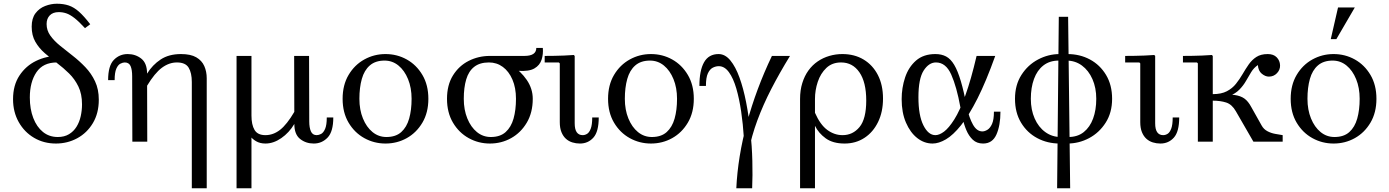

<svg xmlns="http://www.w3.org/2000/svg" viewBox="-20 -760 7454 1030"><path d="M230 -631Q230 -597 250 -569Q270 -541 302 -515Q334 -489 370 -461Q406 -433 438 -399.5Q470 -366 490 -323.5Q510 -281 510 -225Q510 -153 478.5 -100Q447 -47 394.5 -18.5Q342 10 280 10Q215 10 163 -20.5Q111 -51 80.5 -105Q50 -159 50 -228Q50 -303 84.5 -355Q119 -407 174 -433.5Q229 -460 290 -460L285 -425Q211 -425 175.5 -372.5Q140 -320 140 -237Q140 -175 158.5 -127Q177 -79 210.5 -52Q244 -25 290 -25Q325 -25 350 -40Q375 -55 390.5 -80Q406 -105 413 -136.5Q420 -168 420 -200Q420 -256 400.5 -296Q381 -336 350.5 -366Q320 -396 285.5 -422Q251 -448 220 -475Q189 -502 169.5 -536Q150 -570 150 -617Q150 -662 170.5 -689Q191 -716 222.5 -728Q254 -740 285 -740Q321 -740 349 -730.5Q377 -721 404 -697Q431 -673 464 -630L436 -609Q403 -645 379 -663.5Q355 -682 335.5 -688.5Q316 -695 295 -695Q264 -695 247 -677.5Q230 -660 230 -631Z M1009 250V-320Q1009 -369 992 -397Q975 -425 929 -425Q887 -425 848.5 -396.5Q810 -368 769 -300V-365Q798 -412 842 -441Q886 -470 951 -470Q1003 -470 1033 -452.5Q1063 -435 1076 -405.5Q1089 -376 1089 -340V250ZM690 0 689 -351Q689 -386 680.5 -405.5Q672 -425 649 -425Q639 -425 626 -418.5Q613 -412 604 -391.5Q595 -371 595 -330H560Q560 -407 590.5 -438.5Q621 -470 665 -470Q707 -470 738 -445.5Q769 -421 769 -365L770 0Z M1559 -95Q1531 -48 1489 -19Q1447 10 1404 10Q1375 10 1353.5 -2.5Q1332 -15 1317.5 -36Q1303 -57 1296 -84Q1289 -111 1289 -140H1249V-460H1329V-140Q1329 -91 1345.5 -63Q1362 -35 1404 -35Q1446 -35 1482.5 -63.5Q1519 -92 1559 -160ZM1329 -200V250H1249V-200ZM1663 10Q1621 10 1590 -14.5Q1559 -39 1559 -95L1558 -460H1638L1639 -109Q1639 -75 1648 -55Q1657 -35 1679 -35Q1690 -35 1702.5 -41.5Q1715 -48 1724 -68.5Q1733 -89 1733 -130H1768Q1768 -54 1737.5 -22Q1707 10 1663 10Z M2048 -470Q2110 -470 2162 -441Q2214 -412 2246 -358Q2278 -304 2278 -230Q2278 -156 2246 -102Q2214 -48 2162 -19Q2110 10 2048 10Q1987 10 1934.5 -19Q1882 -48 1850 -102Q1818 -156 1818 -230Q1818 -304 1850 -358Q1882 -412 1934.5 -441Q1987 -470 2048 -470ZM2053 -25Q2103 -25 2132.5 -51.5Q2162 -78 2175 -124Q2188 -170 2188 -230Q2188 -289 2169 -335.5Q2150 -382 2117.5 -408.5Q2085 -435 2043 -435Q1994 -435 1964 -409Q1934 -383 1921 -336.5Q1908 -290 1908 -230Q1908 -171 1927 -124.5Q1946 -78 1978.5 -51.5Q2011 -25 2053 -25Z M2608 -460H2793Q2857 -460 2857 -503H2892Q2895 -470 2885.5 -440Q2876 -410 2847 -393Q2818 -376 2760 -380L2733 -382ZM2468 -230Q2468 -171 2487 -124.5Q2506 -78 2538.5 -51.5Q2571 -25 2613 -25L2608 10Q2547 10 2494.5 -19Q2442 -48 2410 -102Q2378 -156 2378 -230Q2378 -304 2410 -355.5Q2442 -407 2494.5 -433.5Q2547 -460 2608 -460L2603 -425Q2554 -425 2524 -401.5Q2494 -378 2481 -334Q2468 -290 2468 -230ZM2748 -230Q2748 -289 2729 -333Q2710 -377 2677.5 -401Q2645 -425 2603 -425L2608 -460Q2670 -445 2722 -411.5Q2774 -378 2806 -331Q2838 -284 2838 -230Q2838 -156 2806 -102Q2774 -48 2722 -19Q2670 10 2608 10L2613 -25Q2663 -25 2692.5 -51.5Q2722 -78 2735 -124Q2748 -170 2748 -230Z M3091 10Q3070 10 3050.5 4Q3031 -2 3016 -15.5Q3001 -29 2992 -51Q2983 -73 2983 -105V-420L2978 -425H2902V-460Q2928 -460 2954 -460.5Q2980 -461 3006 -462Q3032 -463 3058 -465L3063 -460V-99Q3063 -66 3074 -50.5Q3085 -35 3106 -35Q3118 -35 3129.5 -42Q3141 -49 3149 -69.5Q3157 -90 3157 -130H3192Q3192 -54 3163.5 -22Q3135 10 3091 10Z M3472 -470Q3534 -470 3586 -441Q3638 -412 3670 -358Q3702 -304 3702 -230Q3702 -156 3670 -102Q3638 -48 3586 -19Q3534 10 3472 10Q3411 10 3358.5 -19Q3306 -48 3274 -102Q3242 -156 3242 -230Q3242 -304 3274 -358Q3306 -412 3358.5 -441Q3411 -470 3472 -470ZM3477 -25Q3527 -25 3556.5 -51.5Q3586 -78 3599 -124Q3612 -170 3612 -230Q3612 -289 3593 -335.5Q3574 -382 3541.5 -408.5Q3509 -435 3467 -435Q3418 -435 3388 -409Q3358 -383 3345 -336.5Q3332 -290 3332 -230Q3332 -171 3351 -124.5Q3370 -78 3402.5 -51.5Q3435 -25 3477 -25Z M3974 240Q3977 187 3976 119Q3975 51 3970.5 -21.5Q3966 -94 3956 -162Q3946 -230 3930 -285Q3914 -340 3890.5 -372.5Q3867 -405 3836 -405Q3820 -405 3804 -397Q3788 -389 3777.5 -366.5Q3767 -344 3767 -299H3732Q3732 -382 3757 -426Q3782 -470 3835 -470Q3870 -470 3898 -436Q3926 -402 3947 -344Q3968 -286 3982.5 -212Q3997 -138 4005.5 -57Q4014 24 4016 103Q4018 182 4015 250H3974ZM4121 -460H4218Q4161 -367 4117.5 -282.5Q4074 -198 4043 -114.5Q4012 -31 3995 56Q3978 143 3974 240V250H3930Q3938 81 3987 -100.5Q4036 -282 4121 -460Z M4499 -470Q4564 -470 4613 -440.5Q4662 -411 4689.5 -357.5Q4717 -304 4717 -231Q4717 -160 4690.5 -105.5Q4664 -51 4617.5 -20.5Q4571 10 4511 10Q4448 10 4409.5 -18Q4371 -46 4352 -85V-155Q4380 -91 4418 -63Q4456 -35 4500 -35Q4555 -35 4591 -78.5Q4627 -122 4627 -221Q4627 -319 4590.5 -372Q4554 -425 4492 -425Q4444 -425 4413 -395.5Q4382 -366 4367 -321Q4352 -276 4352 -229V250H4272V-229Q4272 -276 4284 -314.5Q4296 -353 4317 -382Q4338 -411 4366.5 -430.5Q4395 -450 4429 -460Q4463 -470 4499 -470Z M4983 10Q4938 10 4900.5 -19.5Q4863 -49 4840 -102.5Q4817 -156 4817 -228Q4817 -289 4835.5 -344.5Q4854 -400 4894 -435Q4934 -470 4998 -470Q5031 -470 5055.5 -457Q5080 -444 5099 -412Q5118 -380 5134.5 -324.5Q5151 -269 5167 -185H5132Q5112 -295 5083 -360Q5054 -425 5001 -425Q4963 -425 4935 -381.5Q4907 -338 4907 -238Q4907 -141 4933.5 -88Q4960 -35 4998 -35Q5019 -35 5044.5 -54Q5070 -73 5099.5 -119.5Q5129 -166 5159 -249Q5189 -332 5219 -460H5319Q5270 -323 5224 -232Q5178 -141 5135.5 -88Q5093 -35 5054.5 -12.5Q5016 10 4983 10ZM5254 10Q5220 10 5198.5 -10.5Q5177 -31 5164 -62Q5151 -93 5144 -126.5Q5137 -160 5132 -185H5167Q5179 -128 5199.5 -91.5Q5220 -55 5250 -55Q5263 -55 5277.5 -64Q5292 -73 5302 -95.5Q5312 -118 5312 -161H5347Q5347 -87 5325.5 -38.5Q5304 10 5254 10Z M5510 -230Q5510 -171 5530.5 -124.5Q5551 -78 5587.5 -51.5Q5624 -25 5670 -25L5665 10Q5599 10 5544.5 -19Q5490 -48 5457.5 -102Q5425 -156 5425 -230Q5425 -304 5459.5 -358Q5494 -412 5549 -441Q5604 -470 5665 -470L5660 -435Q5611 -435 5577.5 -409Q5544 -383 5527 -336.5Q5510 -290 5510 -230ZM5861 -230Q5861 -289 5840.5 -335.5Q5820 -382 5784 -408.5Q5748 -435 5701 -435L5706 -470Q5773 -470 5827 -441Q5881 -412 5913.5 -358Q5946 -304 5946 -230Q5946 -156 5911.5 -102Q5877 -48 5822.5 -19Q5768 10 5706 10L5711 -25Q5761 -25 5794 -51.5Q5827 -78 5844 -124Q5861 -170 5861 -230ZM5651 250 5660 -670H5710L5721 250Z M6205 10Q6184 10 6164.5 4Q6145 -2 6130 -15.5Q6115 -29 6106 -51Q6097 -73 6097 -105V-420L6092 -425H6016V-460Q6042 -460 6068 -460.5Q6094 -461 6120 -462Q6146 -463 6172 -465L6177 -460V-99Q6177 -66 6188 -50.5Q6199 -35 6220 -35Q6232 -35 6243.5 -42Q6255 -49 6263 -69.5Q6271 -90 6271 -130H6306Q6306 -54 6277.5 -22Q6249 10 6205 10Z M6406 0V-420L6401 -425H6326V-460Q6352 -460 6378 -460.5Q6404 -461 6429.5 -462Q6455 -463 6481 -465L6486 -460V0ZM6704 0 6610 -163Q6589 -200 6558 -210Q6527 -220 6486 -220V-255H6516Q6570 -255 6602.5 -250.5Q6635 -246 6655.5 -231.5Q6676 -217 6693 -185L6748 -87Q6759 -67 6778.5 -56.5Q6798 -46 6820 -42Q6842 -38 6861 -35V0ZM6486 -231V-255Q6532 -255 6561.5 -270.5Q6591 -286 6610.5 -310.5Q6630 -335 6646 -362.5Q6662 -390 6679 -414.5Q6696 -439 6720 -454.5Q6744 -470 6781 -470Q6812 -470 6829 -452.5Q6846 -435 6847 -410Q6848 -386 6830.5 -367.5Q6813 -349 6787 -349Q6768 -349 6749 -364.5Q6730 -380 6728 -411Q6706 -396 6692 -373Q6678 -350 6664 -325.5Q6650 -301 6629 -279.5Q6608 -258 6574.5 -244.5Q6541 -231 6486 -231Z M7134 -470Q7196 -470 7248 -441Q7300 -412 7332 -358Q7364 -304 7364 -230Q7364 -156 7332 -102Q7300 -48 7248 -19Q7196 10 7134 10Q7073 10 7020.5 -19Q6968 -48 6936 -102Q6904 -156 6904 -230Q6904 -304 6936 -358Q6968 -412 7020.5 -441Q7073 -470 7134 -470ZM7139 -25Q7189 -25 7218.5 -51.5Q7248 -78 7261 -124Q7274 -170 7274 -230Q7274 -289 7255 -335.5Q7236 -382 7203.5 -408.5Q7171 -435 7129 -435Q7080 -435 7050 -409Q7020 -383 7007 -336.5Q6994 -290 6994 -230Q6994 -171 7013 -124.5Q7032 -78 7064.5 -51.5Q7097 -25 7139 -25ZM7119 -550 7158 -720H7248L7149 -550Z"/></svg>

Font: Brygada 1918
Style: Regular
Weight: 400
Designer: Mateusz Machalski | Borys Kosmynka | Przemek Hoffer
Foundry: NIEPODLEGLA 2018
Version: Version 3.006